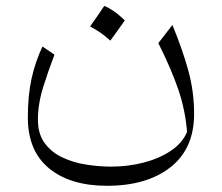

<svg xmlns="http://www.w3.org/2000/svg" viewBox="-20 -383 739 640"><path d="M603.5 56.6Q597.7 -16.1 574.5 -84.2Q551.3 -152.3 507.8 -239.3L554.7 -299.8Q589.8 -214.4 608.4 -145.3Q627 -76.2 627 -3.4Q627 112.8 548.1 174.6Q469.2 236.3 336.9 236.3Q214.4 236.3 143.6 178.2Q72.8 120.1 72.8 8.8Q72.8 -63 84.7 -118.9Q96.7 -174.8 121.6 -228L161.6 -200.7Q142.6 -151.9 124.5 -94.5Q106.4 -37.1 106.4 15.6Q106.4 63.5 128.9 94Q151.4 124.5 187.5 141.6Q223.6 158.7 266.6 165.5Q309.6 172.4 350.6 172.4Q405.8 172.4 457.8 159.2Q509.8 146 548.8 120.1Q587.9 94.2 603.5 56.6ZM327.6 -363.3Q342.3 -357.4 359.1 -345.9Q376 -334.5 396 -314.9Q384.3 -298.3 372.3 -281.5Q360.4 -264.6 347.7 -247.6Q332.5 -261.7 315.2 -273.7Q297.9 -285.6 280.3 -294.9Q292.5 -312 304 -328.6Q315.4 -345.2 327.6 -363.3Z"/></svg>

Font: Pinar DS1 Light
Style: Regular
Weight: 300
Designer: Amin Abedi
Version: Version 3.000